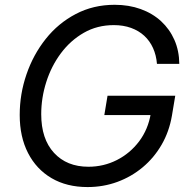

<svg xmlns="http://www.w3.org/2000/svg" viewBox="-20 -758 777 789"><path d="M339.8 10.7Q254.4 10.7 191.9 -25.9Q129.4 -62.5 95.2 -129.2Q61 -195.8 61 -285.6Q61 -371.6 88.9 -452.6Q116.7 -533.7 168 -598.1Q219.2 -662.6 291.3 -700.4Q363.3 -738.3 451.2 -738.3Q509.8 -738.3 558.3 -720.7Q606.9 -703.1 642.1 -670.7Q677.2 -638.2 696.8 -593.8Q716.3 -549.3 716.8 -495.6H625Q622.1 -531.2 608.9 -560.5Q595.7 -589.8 573 -610.8Q550.3 -631.8 518.6 -643.3Q486.8 -654.8 447.8 -654.8Q379.4 -654.8 324.5 -623.3Q269.5 -591.8 230.2 -539.1Q190.9 -486.3 170.2 -421.1Q149.4 -356 149.4 -288.6Q149.4 -187 201.9 -129.9Q254.4 -72.8 343.3 -72.8Q405.8 -72.8 460.2 -100.3Q514.6 -127.9 551.8 -177.2Q588.9 -226.6 599.6 -291.5L626 -285.2H408.7L421.9 -364.7H700.2L686.5 -282.7Q675.3 -217.3 644.3 -163.6Q613.3 -109.9 566.7 -70.8Q520 -31.7 462.2 -10.5Q404.3 10.7 339.8 10.7Z"/></svg>

Font: Inter 24pt
Style: Italic
Weight: 400
Italic angle: -9.3988°
Designer: Rasmus Andersson
Foundry: rsms
Version: Version 4.001;git-66647c0bb